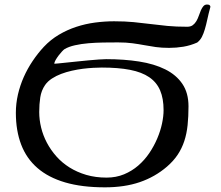

<svg xmlns="http://www.w3.org/2000/svg" viewBox="-20 -802 964 839"><path d="M899.4 -772Q891.1 -741.7 886 -717.5Q880.9 -693.4 875.2 -674.3Q869.6 -655.3 862.3 -640.9Q855 -626.5 841.8 -616.2Q812 -603 781.2 -597.9Q750.5 -592.8 718.8 -592.8Q686.5 -592.8 660.9 -596.4Q635.3 -600.1 610.4 -604.7Q585.4 -609.4 558.3 -613Q531.2 -616.7 495.6 -616.7Q464.8 -616.7 431.4 -616.2Q397.9 -615.7 366.5 -613Q335 -610.4 307.6 -604.2Q280.3 -598.1 262.2 -587.4Q258.3 -585 250.7 -576.9Q243.2 -568.8 235.8 -559.1Q228.5 -549.3 222.9 -539.6Q217.3 -529.8 217.3 -523.4Q220.7 -523.4 235.4 -524.9Q250 -526.4 271.2 -528.6Q292.5 -530.8 317.6 -533.4Q342.8 -536.1 366.9 -538.3Q391.1 -540.5 411.6 -542Q432.1 -543.5 443.8 -543.5Q522 -543.5 587.9 -533.2Q653.8 -522.9 701.9 -499Q750 -475.1 776.9 -435.5Q803.7 -396 803.7 -337.4Q803.7 -293 799.8 -255.4Q795.9 -217.8 785.4 -185.8Q774.9 -153.8 756.6 -126.2Q738.3 -98.6 709.5 -73.7Q657.2 -28.8 590.8 -6.1Q524.4 16.6 438.5 16.6Q337.9 16.6 264.6 -4.9Q191.4 -26.4 143.6 -67.9Q95.7 -109.4 72.5 -170.2Q49.3 -231 49.3 -309.1Q49.3 -349.1 58.3 -388.7Q67.4 -428.2 83.7 -465.1Q100.1 -502 122.6 -535.4Q145 -568.8 171.4 -597.2Q200.7 -628.4 236.8 -649.9Q272.9 -671.4 313 -684.6Q353 -697.8 395.3 -703.4Q437.5 -709 478.5 -709Q526.4 -709 564.2 -705.3Q602.1 -701.7 637.9 -697Q673.8 -692.4 711.9 -688.7Q750 -685.1 798.3 -685.1Q813 -685.1 822.5 -692.1Q832 -699.2 838.4 -710.2Q844.7 -721.2 848.9 -733.6Q853 -746.1 857.9 -757.1Q862.8 -768.1 868.9 -775.1Q875 -782.2 884.8 -782.2Q893.1 -782.2 896.2 -779.1Q899.4 -775.9 899.4 -772ZM177.2 -430.7Q160.6 -406.7 156 -376.7Q151.4 -346.7 151.4 -312.5Q151.4 -278.8 159.7 -244.6Q168 -210.4 184.8 -178.5Q201.7 -146.5 226.3 -118.7Q251 -90.8 283.7 -70.3Q316.4 -49.8 356.9 -37.8Q397.5 -25.9 445.8 -25.9Q487.3 -25.9 522 -40.3Q556.6 -54.7 584.2 -78.6Q611.8 -102.5 632.6 -133.3Q653.3 -164.1 667.2 -197Q681.2 -230 688 -262Q694.8 -293.9 694.8 -320.8Q694.8 -371.6 679.7 -407Q664.6 -442.4 632.1 -464.6Q599.6 -486.8 548.3 -496.8Q497.1 -506.8 424.8 -506.8Q408.7 -506.8 387.2 -505.6Q365.7 -504.4 342 -501.5Q318.4 -498.5 293.7 -492.9Q269 -487.3 247.1 -479Q225.1 -470.7 206.8 -458.7Q188.5 -446.8 177.2 -430.7Z"/></svg>

Font: Cardo
Style: Bold
Weight: 700
Designer: David J. Perry
Foundry: David J. Perry
Version: Version 1.0011